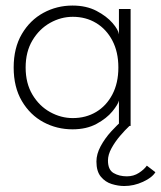

<svg xmlns="http://www.w3.org/2000/svg" viewBox="-20 -442 566 674"><path d="M397.5 0V-89Q394.5 -75.5 374.5 -51Q354.5 -26.5 319 -7.2Q283.5 12 234.5 12Q179.5 12 132.5 -13.2Q85.5 -38.5 56.8 -87.2Q28 -136 28 -205Q28 -274 56.8 -322.8Q85.5 -371.5 132.5 -397Q179.5 -422.5 234.5 -422.5Q283 -422.5 318.8 -403.8Q354.5 -385 375 -361.2Q395.5 -337.5 397.5 -321.5V-410.5H438.5V0ZM70 -205Q70 -149.5 94 -109.5Q118 -69.5 156 -48.5Q194 -27.5 235.5 -27.5Q281.5 -27.5 317.5 -49Q353.5 -70.5 374.5 -110.5Q395.5 -150.5 395.5 -205Q395.5 -259.5 374.5 -299.5Q353.5 -339.5 317.5 -361.2Q281.5 -383 235.5 -383Q194 -383 156 -361.8Q118 -340.5 94 -300.5Q70 -260.5 70 -205ZM416 211Q395 211 372.2 204Q349.5 197 334 178.2Q318.5 159.5 318.5 125Q318.5 99 333.2 71.5Q348 44 369.8 20Q391.5 -4 411 -20L434.5 0Q419 14.5 401.5 35Q384 55.5 371.5 78.2Q359 101 359 121.5Q359 154 378.8 165.5Q398.5 177 425.5 177Q449 177 467.5 165Q486 153 495.5 139.5L525.5 162.5Q514 181.5 482 196.2Q450 211 416 211Z"/></svg>

Font: League Spartan Thin ExtraLight
Style: Regular
Weight: 250
Version: Version 2.002